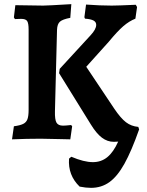

<svg xmlns="http://www.w3.org/2000/svg" viewBox="-20 -669 711 926"><path d="M319 3 276 2 176 0Q109 0 38 3L47 -60Q77 -64 92 -71.5Q107 -79 112.5 -94.5Q118 -110 118 -139V-526Q118 -557 111 -567.5Q104 -578 82 -578L52 -577L47 -585L54 -644L188 -642Q208 -642 324 -649L319 -583Q282 -576 269 -564.5Q256 -553 255 -525L245 -132Q244 -92 252.5 -77.5Q261 -63 284 -63Q296 -63 323 -66L328 -60ZM651 -45Q614 60 580 121Q546 182 507.5 209.5Q469 237 419 237Q394 237 364 231Q307 176 313 96L324 87Q385 113 428 113Q468 113 497.5 89Q527 65 550 14Q540 15 529 15Q498 15 471.5 -5Q445 -25 418 -69L265 -316L268 -337L417 -499Q444 -528 444 -549Q444 -563 431 -570Q418 -577 390 -579L387 -586L395 -647Q463 -642 519 -642Q548 -642 635 -646L641 -635L633 -579Q603 -567 575 -543Q547 -519 504 -467L396 -347L531 -145Q562 -99 587.5 -79.5Q613 -60 647 -57Z"/></svg>

Font: Alegreya
Style: Bold
Weight: 700
Designer: Juan Pablo del Peral
Foundry: Huerta Tipografica
Version: Version 2.008; ttfautohint (v1.8)